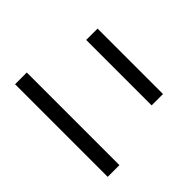

<svg xmlns="http://www.w3.org/2000/svg" viewBox="-96 -906 1193 1193"><g transform="rotate(45 500.0 -309.5)"><path d="M786 -513H211V-613H786ZM907 -6H93V-109H907Z"/></g></svg>

Font: cwTeXHei
Style: Medium
Weight: 500
Version: Version 1.17